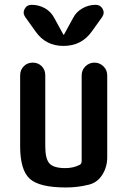

<svg xmlns="http://www.w3.org/2000/svg" viewBox="-20 -785 540 814"><path d="M259.8 9.8Q146.5 9.8 106 -27.3Q65.4 -64.5 65.4 -165V-465.8Q65.4 -488.3 80.6 -503.9Q95.7 -519.5 119.1 -519.5Q141.6 -519.5 156.7 -504.4Q171.9 -489.3 171.9 -465.8V-165Q171.9 -111.3 189.9 -91.8Q208 -72.3 256.8 -72.3Q291 -72.3 317.4 -85.9Q326.2 -89.8 326.2 -102.5V-464.8Q326.2 -488.3 342.3 -503.9Q358.4 -519.5 380.4 -519.5Q402.3 -519.5 418.5 -503.9Q434.6 -488.3 434.6 -464.8V-118.2Q434.6 -77.1 413.6 -43.9Q392.6 -10.7 356.4 -2Q309.6 9.8 259.8 9.8ZM290 -709Q303.7 -735.4 330.1 -750Q356.4 -764.6 385.7 -764.6Q405.3 -764.6 415 -747.6Q424.8 -730.5 413.1 -712.9L369.1 -651.4Q326.2 -590.8 250 -590.3Q173.8 -589.8 130.9 -651.4L86.9 -712.9Q75.2 -729.5 84.5 -747.1Q93.8 -764.6 114.3 -764.6Q144.5 -764.6 170.4 -750Q196.3 -735.4 210 -709L249 -637.7H250H251Z"/></svg>

Font: Rounded-X Mgen+ 1mn medium
Style: Regular
Weight: 500
Designer: [Source Han Sans]
Ryoko NISHIZUKA  (kana & ideographs); Paul D. Hunt (Latin, Greek & Cyrillic); Wenlong ZHANG  (bopomofo
Version: Version 1.059.20150602